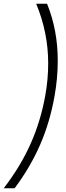

<svg xmlns="http://www.w3.org/2000/svg" viewBox="-58 -892 352 1024"><path d="M-38 112Q53 -7 106 -127Q159 -247 183 -380Q199 -467 199 -554Q199 -718 135 -872H193Q250 -731 250 -569Q250 -475 233 -380Q208 -239 155.5 -119Q103 1 20 112Z"/></svg>

Font: Open Sauce One Light Italic
Style: Regular
Weight: 300
Italic angle: -10°
Designer: Alfredo Marco Pradil
Foundry: Creative Sauce Fz LLC
Version: Version 1.477